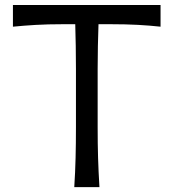

<svg xmlns="http://www.w3.org/2000/svg" viewBox="-20 -770 713 790"><path d="M285.6 0Q289.6 -62.5 291 -120.6Q292.5 -178.7 292.5 -248V-486.3Q292.5 -537.1 291.7 -581.3Q291 -625.5 289.6 -670.4H239.7Q175.8 -670.4 126.7 -667.5Q77.6 -664.6 33.2 -660.2V-749.5H640.6V-660.2Q596.7 -665 547.4 -667.7Q498 -670.4 434.1 -670.4H385.3Q383.8 -625.5 382.8 -581.3Q381.8 -537.1 381.8 -486.3V-248Q381.8 -178.7 383.5 -120.6Q385.3 -62.5 389.2 0Z"/></svg>

Font: Pinar DS2-Regular
Style: Regular
Weight: 400
Designer: Amin Abedi
Version: Version 2.000